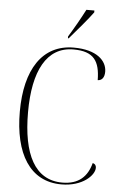

<svg xmlns="http://www.w3.org/2000/svg" viewBox="-62 -973 642 1026"><g transform="rotate(5 259.5 -460.5)"><path d="M274 -781V-771H278C317 -816 377 -886 402 -921V-931H359C336 -886 303 -828 274 -781ZM307 10C420 10 483 -54 483 -94C483 -105 478 -115 464 -118C445 -45 399 0 311 0C163 0 96 -134 96 -359C96 -580 165 -714 309 -714C419 -714 451 -663 452 -562C474 -562 488 -579 488 -610C488 -669 433 -724 310 -724C141 -724 52 -584 52 -358C52 -134 137 10 307 10Z"/></g></svg>

Font: Noto Serif Display SemiCondensed ExtraLight
Style: Regular
Weight: 200
Width: 4
Designer: Monotype Design Team
Foundry: Monotype Imaging Inc.
Version: Version 2.009